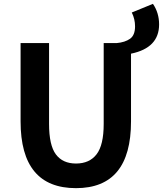

<svg xmlns="http://www.w3.org/2000/svg" viewBox="-20 -964 847 998"><path d="M665 -899 775 -944Q807 -897 807 -837Q807 -715 661 -685V-333Q661 14 375 14Q87 14 87 -333V-740H235V-320Q235 -209 270.5 -161.5Q306 -114 375 -114Q445 -114 482 -162Q519 -210 519 -320V-740H586Q630 -744 656 -762.5Q682 -781 682 -827Q682 -865 665 -899Z"/></svg>

Font: Noto Sans Korean Bold
Style: Bold
Weight: 700
Designer: Ryoko NISHIZUKA  (kana & ideographs); Paul D. Hunt (Latin, Greek & Cyrillic); Wenlong ZHANG  (bopomofo); Sandoll Communi
Foundry: Adobe Systems Incorporated
Version: Version 1.000;PS 1;hotconv 1.0.78;makeotf.lib2.5.61930